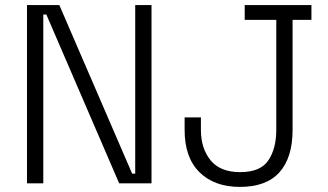

<svg xmlns="http://www.w3.org/2000/svg" viewBox="-20 -720 1289 754"><path d="M86 0V-700H213L499 -38H511V-700H575V0H448L162 -663H150V0ZM705 -210V-259H769V-210Q769 -137 807 -90.5Q845 -44 923 -44Q1003 -44 1034 -90.5Q1065 -137 1065 -210V-642H941V-700H1203V-642H1129V-210Q1129 -101 1077.5 -43.5Q1026 14 922 14Q822 14 763.5 -43.5Q705 -101 705 -210Z"/></svg>

Font: Space 7353
Style: Regular
Weight: 400
Designer: Christine Claussen + Ruben Lyon  (Space 7353)
Version: Version 1.000;FEAKit 1.0